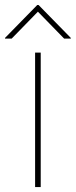

<svg xmlns="http://www.w3.org/2000/svg" viewBox="-43 -759 307 779"><path d="M99.4 0V-545.5H122.2V0ZM4.3 -602.3 110.8 -711.6 217.3 -602.3H244.3V-605.1L113.6 -738.6H108L-22.7 -605.1V-602.3Z"/></svg>

Font: Inter Thin BETA
Style: Regular
Weight: 100
Designer: Rasmus Andersson
Foundry: rsms
Version: Version 3.011;git-f93a4a705